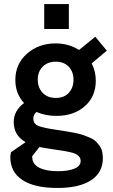

<svg xmlns="http://www.w3.org/2000/svg" viewBox="-20 -717 560 951"><path d="M265.5 214Q150.5 214 90.8 174.5Q31 135 31 61Q31 52 34.5 37L107 -13Q48 -46 48 -112.5Q48 -168.5 99 -206.5Q56 -253.5 56 -321Q56 -400.5 113.8 -451.2Q171.5 -502 255 -502Q320.5 -502 371.5 -469.5L452 -535L509 -466L434 -403Q454.5 -364.5 454.5 -317.5Q454.5 -239 400.2 -191Q346 -143 259 -143Q205 -143 160.5 -162.5Q145 -148.5 145 -129.5Q145 -104 169.8 -93.5Q194.5 -83 265.5 -73Q294.5 -68.5 312.2 -65.8Q330 -63 354.2 -58Q378.5 -53 393.2 -47.8Q408 -42.5 425.5 -35Q443 -27.5 453 -18Q463 -8.5 472.2 3.8Q481.5 16 485.5 31.8Q489.5 47.5 489.5 66.5Q489.5 137.5 431 175.8Q372.5 214 265.5 214ZM139.5 56.5Q139 61 140 65.5Q142 98 176.2 114.5Q210.5 131 267.5 131Q318 131 348.8 118.2Q379.5 105.5 379.5 80Q379.5 53 342 40.5Q319 33 237 21.5Q195 15.5 175.5 11ZM167 -323Q167 -283.5 190.8 -257.8Q214.5 -232 256.5 -232Q298 -232 321 -257.5Q344 -283 344 -322.5Q344 -362 320.2 -386.8Q296.5 -411.5 256.5 -411.5Q216 -411.5 191.5 -386.8Q167 -362 167 -323ZM199 -573.5V-697H321V-573.5Z"/></svg>

Font: HK Grotesk SemiBold
Style: Regular
Weight: 600
Designer: Alfredo Marco Pradil
Foundry: Hanken Design Co.
Version: Version 3.001;FEAKit 1.0